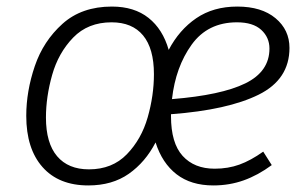

<svg xmlns="http://www.w3.org/2000/svg" viewBox="-20 -554 934 585"><path d="M501 -206V-200Q501 -118 536.5 -79Q572 -40 634 -40Q675 -40 709.5 -52.5Q744 -65 782 -92L808 -51Q766 -20 722.5 -4.5Q679 11 630 11Q562 11 518 -23Q474 -57 454 -120Q423 -60 372.5 -24.5Q322 11 249 11Q159 11 109.5 -45Q60 -101 60 -201Q60 -276 86 -352.5Q112 -429 170.5 -481.5Q229 -534 321 -534Q389 -534 432.5 -499.5Q476 -465 494 -402Q526 -463 578 -498.5Q630 -534 703 -534Q777 -534 819.5 -498.5Q862 -463 862 -408Q862 -312 768 -265.5Q674 -219 501 -206ZM449 -328Q449 -406 416 -446Q383 -486 320 -486Q248 -486 203 -439.5Q158 -393 139 -326Q120 -259 120 -196Q120 -118 154 -78Q188 -38 251 -38Q322 -38 366.5 -84Q411 -130 430 -196.5Q449 -263 449 -328ZM504 -252Q654 -264 727.5 -300Q801 -336 801 -406Q801 -440 776 -463Q751 -486 702 -486Q613 -486 564 -418Q515 -350 504 -252Z"/></svg>

Font: FiraGO Light
Style: Italic
Weight: 300
Italic angle: -8°
Designer: bBox Type GmbH
Foundry: bBox Type GmbH
Version: Version 1.001